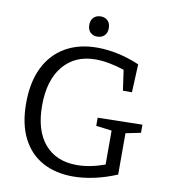

<svg xmlns="http://www.w3.org/2000/svg" viewBox="-94 -959 927 1047"><g transform="rotate(10 369.0 -435.0)"><path d="M380 8Q283 8 211 -31.5Q139 -71 99.5 -149Q60 -227 60 -342Q60 -458 100 -539.5Q140 -621 214.5 -664Q289 -707 391 -707Q445 -707 504.5 -694.5Q564 -682 625 -656L618 -500H568L552 -613Q513 -626 471 -634Q429 -642 392 -642Q279 -642 213.5 -563.5Q148 -485 148 -344Q148 -206 212 -131.5Q276 -57 390 -57Q462 -57 545 -87V-275L458 -286V-331L705 -336V-291L622 -274V-45Q557 -18 496 -5Q435 8 380 8ZM378 -766Q355 -766 340 -780.5Q325 -795 325 -822Q325 -849 340.5 -863.5Q356 -878 379 -878Q403 -878 418 -863.5Q433 -849 433 -822Q433 -795 417.5 -780.5Q402 -766 378 -766Z"/></g></svg>

Font: Bitter
Style: Regular
Weight: 400
Designer: Sol Matas, and Bitter project Authors
Foundry: Sol Matas
Version: Version 2.001